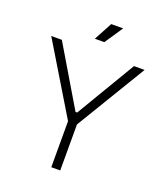

<svg xmlns="http://www.w3.org/2000/svg" viewBox="-157 -985 935 1090"><g transform="rotate(20 310.0 -440.0)"><path d="M325 -880 266 -770H323L397 -880ZM28 -700 283 -278V0H337V-278L592 -700H528L315 -342H305L92 -700Z"/></g></svg>

Font: Space Text Light
Style: Regular
Weight: 300
Designer: Florian Karsten (Space Text), Colophon Foundry (Space Mono)
Foundry: Florian Karsten
Version: Version 1.003;PS 001.003;hotconv 1.0.88;makeotf.lib2.5.64775